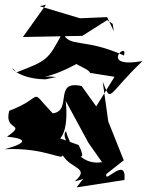

<svg xmlns="http://www.w3.org/2000/svg" viewBox="-49 -757 636 830"><path d="M486 -64 419 -232 395 -404C434 -308 410 -343 567 -493C374 -459 506 -584 487 -517C312 -596 249 -548 222 -617C158 -495 155 -496 22 -444C-18 -495 6 -416 147 -414L194 -424C87 -435 133 -394 304 -493C219 -493 336 -464 340 -442L446 -425L367 -297L304 -385C180 -413 266 -278 179 -267C70 -381 151 -339 -9 -278C-34 -187 70 -228 -19 -166C-19 -166 135 -156 -29 -112C146 -120 221 -61 222 -86C258 -25 343 -33 274 27C432 -9 392 -98 282 53L489 21C499 -87 398 44 411 -5ZM173 -153C209 -130 250 -184 235 -321L333 -140L392 -56C290 -39 250 -144 236 -190C199 -151 354 -5 291 -130L169 -174C151 -82 208 -52 266 -116ZM443 -622 414 -683 297 -678 123 -730 150 -737 50 -597 307 -602 414 -670 438 -654Z"/></svg>

Font: Asimov Silicon
Style: Regular
Weight: 400
Designer: Google
Version: Version 2.000980; 2014